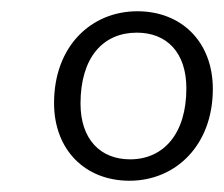

<svg xmlns="http://www.w3.org/2000/svg" viewBox="-20 -733 398 341"><path d="M210 -412C292 -412 358 -475 358 -575C358 -659 302 -713 224 -713C142 -713 76 -651 76 -550C76 -467 131 -412 210 -412ZM211 -450C158 -450 123 -486 123 -549C123 -631 163 -675 223 -675C276 -675 311 -640 311 -576C311 -495 270 -450 211 -450Z"/></svg>

Font: SN Pro Light
Style: Italic
Weight: 300
Italic angle: -8.99998°
Designer: Tobias Whetton
Foundry: Supernotes
Version: Version 1.001;Glyphs 3.2 (3249)